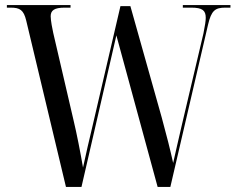

<svg xmlns="http://www.w3.org/2000/svg" viewBox="-20 -734 937 754"><path d="M83 -653 239 0H300L437 -595L599 0H649L797 -637C810 -693 825 -704 865 -704H885V-714H698V-704H731C775 -704 788 -693 788 -664C788 -652 785 -633 779 -603L695 -247C678 -175 672 -146 660 -94C649 -144 634 -204 615 -273L492 -710H453L344 -242C330 -182 317 -129 306 -76C296 -135 281 -211 269 -261L189 -605C186 -618 179 -654 179 -670C179 -693 193 -704 234 -704H257V-714H7V-704H22C58 -704 73 -695 83 -653Z"/></svg>

Font: Noto Serif Display Condensed
Style: Regular
Weight: 400
Width: 3
Designer: Monotype Design Team
Foundry: Monotype Imaging Inc.
Version: Version 2.009